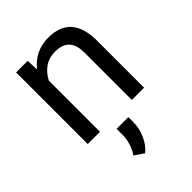

<svg xmlns="http://www.w3.org/2000/svg" viewBox="-225 -647 1001 1001"><g transform="rotate(-45 276.0 -146.0)"><path d="M153.8 -528.3 156.7 -461.9Q217.3 -538.1 314.9 -538.1Q482.4 -538.1 483.9 -349.1V0H393.6V-349.6Q393.1 -406.7 367.4 -434.1Q341.8 -461.4 287.6 -461.4Q243.7 -461.4 210.4 -438Q177.2 -414.6 158.7 -376.5V0H68.4V-528.3ZM246.1 245.6 194.8 210.4Q230 157.2 231 95.2V50.3H317.4V87.4Q317.4 131.8 298.1 175.5Q278.8 219.2 246.1 245.6Z"/></g></svg>

Font: Roboto-ThirdPerson-AD3FC
Style: ThirdPerson-AD3FC
Weight: 400
Designer: Google
Version: Version 2.137; 2017